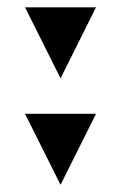

<svg xmlns="http://www.w3.org/2000/svg" viewBox="-20 -606 333 528"><path d="M48.8 -585.9H244.1L146.5 -390.6ZM48.8 -293H244.1L146.5 -97.7Z"/></svg>

Font: BabelStone Centaurian
Style: Regular
Weight: 400
Designer: Andrew West
Foundry: BabelStone
Version: Version 1.01 November 6, 2013